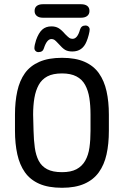

<svg xmlns="http://www.w3.org/2000/svg" viewBox="-20 -880 587 910"><path d="M496 -337Q496 -398 485 -447.5Q474 -497 449 -532.5Q424 -568 381 -587Q338 -606 274 -606Q210 -606 166.5 -587Q123 -568 98 -533Q73 -498 62 -448Q51 -398 51 -337V-260Q51 -199 62 -149Q73 -99 98 -63.5Q123 -28 166 -9Q209 10 274 10Q337 10 380 -9Q423 -28 448.5 -63.5Q474 -99 485 -148.5Q496 -198 496 -260ZM139 -260 137 -337Q137 -380 143 -415.5Q149 -451 163.5 -477.5Q178 -504 204.5 -518Q231 -532 274 -532Q315 -532 342 -518Q369 -504 383.5 -477.5Q398 -451 403.5 -415.5Q409 -380 409 -337V-260Q409 -217 404 -181Q399 -145 384 -118.5Q369 -92 342.5 -78Q316 -64 274 -64Q230 -64 203.5 -78Q177 -92 163.5 -118Q150 -144 145 -180Q140 -216 139 -260ZM405 -740Q405 -748 399.5 -753.5Q394 -759 386 -759H384Q365 -759 359 -739Q347 -696 324 -696Q315 -696 309 -700Q303 -704 289 -718Q271 -739 257 -747Q243 -755 224 -755Q197 -755 180 -739.5Q163 -724 151 -690Q147 -678 145 -668Q143 -658 143 -652Q143 -644 148.5 -638.5Q154 -633 162 -633Q183 -633 188 -651Q202 -695 224 -695Q232 -695 238 -691Q244 -687 254 -676Q276 -651 289 -643.5Q302 -636 323 -636Q371 -636 390 -683Q396 -697 400.5 -714.5Q405 -732 405 -740ZM183 -860Q165 -860 154.5 -852Q144 -844 144 -828Q144 -813 154.5 -804.5Q165 -796 183 -796H364Q383 -796 393.5 -804.5Q404 -813 404 -828Q404 -844 393.5 -852Q383 -860 364 -860Z"/></svg>

Font: Beiruti Medium
Style: Regular
Weight: 500
Designer: Arlette Boutros
Foundry: Boutros
Version: Version 1.41